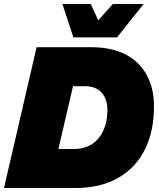

<svg xmlns="http://www.w3.org/2000/svg" viewBox="-28 -940 796 960"><path d="M339 -753 284 -920H426L463 -838L536 -920H690L557 -753ZM-8 0 155 -704H427Q532 -704 602 -666.5Q672 -629 707 -562.5Q742 -496 742 -409Q742 -283 696 -191.5Q650 -100 562 -50Q474 0 349 0ZM264 -195H341Q395 -195 432.5 -220Q470 -245 489.5 -289Q509 -333 509 -389Q509 -445 480 -477Q451 -509 397 -509H337Z"/></svg>

Font: Prodigy Sans Black
Style: Italic
Weight: 900
Italic angle: -13°
Designer: Wei Huang
Foundry: Wei Huang
Version: Version 1.003; ttfautohint (v1.8.3)